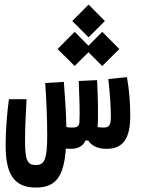

<svg xmlns="http://www.w3.org/2000/svg" viewBox="-20 -656 626 850"><path d="M139.2 174.3C230 174.3 262.7 122.1 271.5 2C277.3 2.4 284.7 2.9 293.5 2.9C323.7 2.9 347.7 -8.3 357.9 -33.7H370.6C389.6 -5.4 420.9 2.9 451.7 2.9C526.4 2.9 556.6 -44.4 556.6 -142.6C556.6 -193.4 553.7 -248.5 542 -314.5L459.5 -306.2C467.3 -237.3 470.7 -184.1 470.7 -137.7C470.7 -101.1 462.9 -91.3 437.5 -91.3C427.7 -91.3 419.4 -92.3 412.1 -93.3C416 -145.5 413.1 -235.8 409.7 -301.3L328.6 -297.4C331.5 -229.5 334 -153.8 331.5 -115.2C330.6 -98.1 323.2 -91.3 300.3 -91.3C291 -91.3 284.2 -91.8 273.9 -93.3C272.9 -151.4 267.6 -232.4 262.7 -293.5L180.2 -288.6C185.5 -210.4 189 -128.9 189 -55.2C189 49.3 176.8 74.7 138.2 74.7C100.6 74.7 90.8 52.7 90.8 -34.7C90.8 -89.4 94.2 -155.3 97.7 -216.8H19.5C11.2 -157.7 4.9 -75.7 4.9 -14.2C4.9 109.9 38.1 174.3 139.2 174.3ZM432.6 -363.8 508.3 -439 432.6 -515.1 371.6 -453.6 310.5 -515.1 234.9 -439 310.5 -363.8 371.6 -424.8ZM372.1 -490.7 444.3 -563 372.1 -635.7 299.8 -563Z"/></svg>

Font: Cascadia Mono NF
Style: Regular
Weight: 400
Monospace: yes
Designer: Aaron Bell
Foundry: Saja Typeworks
Version: Version 2404.023